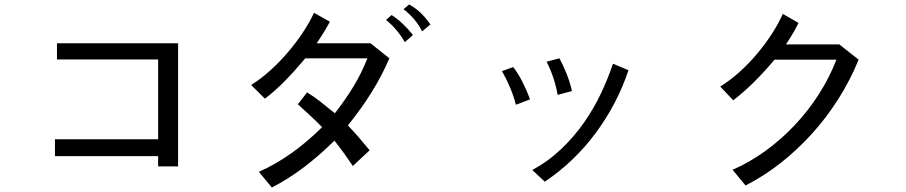

<svg xmlns="http://www.w3.org/2000/svg" viewBox="-20 -745 4040 856"><path d="M774 -3H685V-49H225V-124H685V-480H234V-552H774Z M1716 -485Q1683 -408 1637 -334Q1591 -260 1531 -186Q1561 -154 1584 -127.5Q1607 -101 1628 -75L1553 -5Q1535 -32 1516 -58.5Q1497 -85 1471 -118Q1401 -49 1332.5 2.5Q1264 54 1192 91L1134 21Q1280 -43 1416 -178Q1385 -210 1359.5 -233Q1334 -256 1308 -280L1349 -333Q1379 -315 1408 -292Q1437 -269 1473 -240Q1521 -302 1556 -359.5Q1591 -417 1618 -485H1341Q1295 -430 1251 -385Q1207 -340 1161 -305L1100 -366Q1144 -394 1186 -432Q1228 -470 1264.5 -513Q1301 -556 1330.5 -600.5Q1360 -645 1380 -688L1451 -648Q1441 -630 1428.5 -609Q1416 -588 1392 -552H1632ZM1785 -557Q1750 -617 1701 -656L1726 -678Q1752 -661 1775.5 -639Q1799 -617 1821 -589ZM1862 -605Q1847 -635 1826 -659.5Q1805 -684 1779 -704L1804 -725Q1832 -710 1855 -688Q1878 -666 1899 -636Z M2280 -278Q2271 -314 2255.5 -351.5Q2240 -389 2218 -428L2268 -446Q2290 -418 2309.5 -379.5Q2329 -341 2343 -302ZM2782 -432Q2731 -280 2635.5 -151.5Q2540 -23 2409 65L2353 13Q2425 -26 2482.5 -81Q2540 -136 2584 -199Q2628 -262 2659.5 -329Q2691 -396 2713 -461ZM2466 -322Q2460 -358 2448 -395Q2436 -432 2417 -470L2474 -485Q2491 -454 2506 -416.5Q2521 -379 2530 -339Z M3808 -479Q3771 -388 3718.5 -305Q3666 -222 3601.5 -150.5Q3537 -79 3462.5 -20Q3388 39 3304 82L3246 12Q3322 -21 3393 -72.5Q3464 -124 3524.5 -188.5Q3585 -253 3632 -327Q3679 -401 3709 -479H3433Q3387 -424 3341 -378.5Q3295 -333 3249 -298L3191 -359Q3236 -387 3278 -425Q3320 -463 3356 -506Q3392 -549 3421.5 -594.5Q3451 -640 3470 -683L3540 -643Q3531 -624 3519 -603Q3507 -582 3484 -547H3722Z"/></svg>

Font: NanumGothicCoding
Style: Regular
Weight: 400
Monospace: yes
Designer: Kwon Bruce; Nicolas Noh; Sung-woo Choi; Go-un Cha; Soo-hyun Park;
Foundry: NHN Corporation
Version: Version 2.000;PS 1;hotconv 1.0.49;makeotf.lib2.0.14853